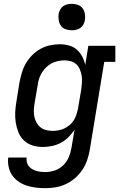

<svg xmlns="http://www.w3.org/2000/svg" viewBox="-20 -759 640 1002"><path d="M217 223Q191 223 166.5 220Q142 217 119 209.5Q96 202 76.5 188.5Q57 175 43.5 155.5Q30 136 25 111.5Q20 87 23 63H119Q117 75 120 87Q123 99 130 108Q137 117 147 123Q157 129 168.5 132.5Q180 136 192 137.5Q204 139 217 139Q241 139 266 130.5Q291 122 310 103.5Q329 85 339 61Q349 37 353 12L369 -82Q355 -61 337 -43Q319 -25 297 -13.5Q275 -2 251 3Q227 8 204 8Q175 8 149.5 0Q124 -8 105 -26Q86 -44 76 -69Q66 -94 62 -120.5Q58 -147 59.5 -175Q61 -203 66 -231L82 -331Q87 -356 94.5 -381Q102 -406 115.5 -429Q129 -452 148.5 -471.5Q168 -491 191.5 -504Q215 -517 241 -522.5Q267 -528 292 -528Q317 -528 340.5 -521.5Q364 -515 381 -500Q398 -485 409 -464Q420 -443 425 -420L441 -520H582V-436H524L448 26Q443 53 434 79Q425 105 409 128.5Q393 152 371 171Q349 190 323 202Q297 214 270 218.5Q243 223 217 223ZM255 -76Q271 -76 286.5 -79Q302 -82 316.5 -89Q331 -96 344 -107Q357 -118 365.5 -132Q374 -146 379 -161.5Q384 -177 387 -192L404 -292Q406 -310 407.5 -327.5Q409 -345 406.5 -362Q404 -379 397.5 -395Q391 -411 379.5 -422.5Q368 -434 351 -439Q334 -444 317 -444Q300 -444 283 -440.5Q266 -437 250.5 -429Q235 -421 222 -408.5Q209 -396 199.5 -381Q190 -366 184.5 -350Q179 -334 177 -317L160 -217Q157 -200 156.5 -182.5Q156 -165 159.5 -149Q163 -133 171 -118.5Q179 -104 192 -94Q205 -84 221.5 -80Q238 -76 255 -76ZM355 -601Q338 -601 322.5 -606.5Q307 -612 298 -624.5Q289 -637 286.5 -653.5Q284 -670 286 -687Q288 -698 294 -709Q300 -720 310 -727Q320 -734 331.5 -736.5Q343 -739 355 -739Q371 -739 386.5 -733.5Q402 -728 411 -715.5Q420 -703 423 -686.5Q426 -670 423 -653Q421 -642 415 -631Q409 -620 399 -613Q389 -606 377.5 -603.5Q366 -601 355 -601Z"/></svg>

Font: Iosevka Etoile Medium Oblique
Style: Regular
Weight: 500
Italic angle: -9°
Designer: Belleve Invis
Foundry: Belleve Invis
Version: Version 15.5.2; ttfautohint (v1.8.4)